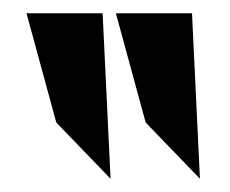

<svg xmlns="http://www.w3.org/2000/svg" viewBox="-20 -797 347 290"><path d="M20 -777 65 -612 147 -527 135 -777ZM155 -777 200 -612 282 -527 270 -777Z"/></svg>

Font: Charger EcoBlack
Style: Black
Weight: 1000
Designer: Jasper
Foundry: Cannot Into Space Fonts
Version: Version 1.1